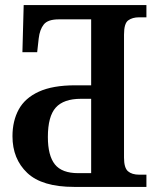

<svg xmlns="http://www.w3.org/2000/svg" viewBox="-20 -734 631 754"><path d="M271 0Q145 0 87 -55Q29 -110 29 -199Q29 -259 53.5 -304Q78 -349 132.5 -374Q187 -399 276 -399H338V-658H211Q168 -658 152 -638Q136 -618 132 -583L126 -529H68L73 -714H555V-666H526Q500 -666 483.5 -654Q467 -642 467 -598V-115Q467 -75 482.5 -61.5Q498 -48 527 -48H555V0ZM287 -54H338V-346H298Q230 -346 199 -311.5Q168 -277 168 -196Q168 -123 195.5 -88.5Q223 -54 287 -54Z"/></svg>

Font: Noto Serif SemiCondensed SemiBold
Style: Regular
Weight: 600
Width: 4
Designer: Monotype Design Team
Foundry: Monotype Imaging Inc.
Version: Version 2.013; ttfautohint (v1.8.4.7-5d5b)